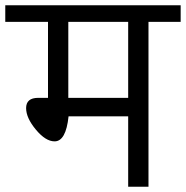

<svg xmlns="http://www.w3.org/2000/svg" viewBox="-39 -708 705 728"><path d="M646 -688V-625H524V0H447V-267H221Q211 -172 168 -172Q134 -172 97 -216.5Q60 -261 60 -298Q60 -337 106 -337H143V-625H-19V-688ZM447 -337V-625H220V-337Z"/></svg>

Font: FiraGO Book
Style: Regular
Weight: 350
Designer: bBox Type
Foundry: bBox Type GmbH
Version: Version 1.001;PS 001.001;hotconv 1.0.88;makeotf.lib2.5.64775